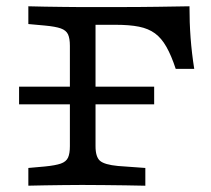

<svg xmlns="http://www.w3.org/2000/svg" viewBox="-20 -591 673 611"><path d="M40.7 -258.9V-315.3H470.6V-258.9ZM202.4 -201.6V-445.2Q202.4 -468.7 196.5 -481.6Q190.5 -494.5 173.4 -500.6Q156.3 -506.6 122.8 -509.7L70.2 -514.5V-571Q94.1 -570.2 123.2 -569.8Q152.3 -569.4 181.4 -569Q210.5 -568.5 234.7 -568.5H244.4H346.4Q422.7 -568.5 480.8 -569.4Q538.9 -570.2 583 -571Q582.9 -519.4 586.5 -471Q590.1 -422.7 598.1 -371.8H539.2Q525.3 -414.2 509.6 -441.8Q494 -469.5 473.2 -484.8Q452.3 -500.1 422.2 -506.1Q392 -512.1 348.3 -512.1H284V-201.6ZM234.7 -2.4Q210.5 -2.4 181.4 -2Q152.3 -1.6 123.2 -1.2Q94.1 -0.9 70.2 -0.1V-56.5L122.8 -61.2Q156.3 -64.5 173.4 -70.4Q190.5 -76.4 196.5 -89.4Q202.4 -102.3 202.4 -125.8V-201.6H284V-125.8Q284 -91.8 298.2 -79.3Q312.5 -66.9 355.5 -62.8L442.5 -56.5V0Q413 -0.8 378.8 -1.2Q344.6 -1.6 311.1 -2Q277.6 -2.4 248.8 -2.4H243.6Z"/></svg>

Font: Playfair 5pt SemiExpanded Light
Style: Regular
Weight: 300
Width: 6
Designer: Claus Eggers Sørensen
Foundry: Claus Eggers Sørensen
Version: Version 2.203